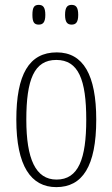

<svg xmlns="http://www.w3.org/2000/svg" viewBox="-20 -758 461 788"><path d="M274 -657C291 -657 301 -666 301 -697C301 -729 291 -738 274 -738C257 -738 247 -729 247 -697C247 -666 257 -657 274 -657ZM139 -657C156 -657 166 -666 166 -697C166 -729 156 -738 139 -738C121 -738 113 -729 113 -697C113 -666 121 -657 139 -657ZM211 10C318 10 375 -75 375 -267C375 -450 322 -543 213 -543C99 -543 47 -452 47 -267C47 -77 107 10 211 10ZM212 -21C126 -21 88 -106 88 -267C88 -431 120 -512 211 -512C302 -512 334 -431 334 -267C334 -106 302 -21 212 -21Z"/></svg>

Font: Noto Serif Georgian ExtraCondensed ExtraLight
Style: Regular
Weight: 200
Width: 2
Designer: Monotype Design Team, Akaki Razmadze
Foundry: Google LLC
Version: Version 2.003